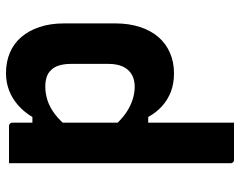

<svg xmlns="http://www.w3.org/2000/svg" viewBox="-100 -690 800 640"><g transform="rotate(90 300.0 -370.0)"><path d="M224 -550Q259 -550 286 -539.5Q313 -529 334 -510Q355 -491 370 -464H404V-345Q374 -382 339 -400.5Q304 -419 269 -419Q245 -419 228 -409Q211 -399 202 -379.5Q193 -360 193 -332V-207Q193 -183 198.5 -166Q204 -149 214 -140Q223 -130 237 -125.5Q251 -121 269 -121Q292 -121 315 -128.5Q338 -136 360.5 -153Q383 -170 404 -197V-78H370Q354 -51 331.5 -31Q309 -11 282 -0.5Q255 10 224 10Q186 10 155.5 -3Q125 -16 103.5 -41Q82 -66 70 -102Q58 -138 58 -184V-354Q58 -400 70 -436.5Q82 -473 103.5 -498Q125 -523 156 -536.5Q187 -550 224 -550ZM513 -750Q517 -750 519 -748.5Q521 -747 522.5 -745Q524 -743 524 -739Q524 -665 524 -589.5Q524 -514 524 -438.5Q524 -363 524 -289Q524 -215 524 -142Q524 -105 524 -70Q524 -35 524 0Q509 0 493.5 0Q478 0 462 0Q446 0 430.5 0Q415 0 400 0Q397 0 394.5 -1.5Q392 -3 390.5 -5Q389 -7 389 -11Q389 -91 389 -171Q389 -251 389 -330.5Q389 -410 389 -490Q389 -570 389 -650Q389 -675 389 -700Q389 -725 389 -750Q404 -750 419.5 -750Q435 -750 451 -750Q467 -750 482.5 -750Q498 -750 513 -750Z"/></g></svg>

Font: Recursive Monospace
Style: Bold
Weight: 700
Version: Version 1.047